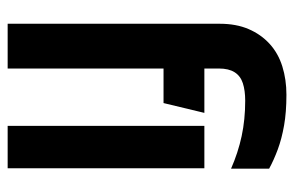

<svg xmlns="http://www.w3.org/2000/svg" viewBox="-150 -600 750 489"><g transform="rotate(90 224.5 -355.0)"><path d="M409 -569V-666Q387 -678 360 -688Q333 -698 299 -704Q265 -710 221 -710Q182 -710 148.5 -699.5Q115 -689 91 -667Q67 -645 53.5 -613.5Q40 -582 40 -540V0H154V-397H242L267 -501H154V-538Q154 -563 163.5 -578Q173 -593 191.5 -599Q210 -605 236 -605Q284 -605 326 -596Q368 -587 409 -569ZM408 0V-501H300V0Z"/></g></svg>

Font: Advent Pro Expanded
Style: Bold
Weight: 700
Width: 7
Designer: VivaRado, Andreas Kalpakidis
Foundry: VivaRado, Andreas Kalpakidis
Version: Version 3.000